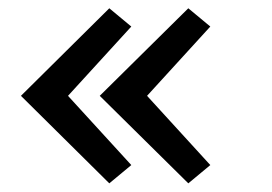

<svg xmlns="http://www.w3.org/2000/svg" viewBox="-20 -499 640 452"><path d="M237.3 -67.4 29.3 -273.4 237.3 -479.5 289.1 -436.5 140.1 -273.4 289.1 -110.4ZM423.3 -67.4 214.8 -273.4 423.3 -479.5 475.1 -436.5 326.2 -273.4 475.1 -110.4Z"/></svg>

Font: LilGrotesk
Style: Regular
Weight: 400
Designer: BSozoo
Foundry: BSozoo
Version: Version 1.004;PS 001.004;hotconv 1.0.70;makeotf.lib2.5.58329